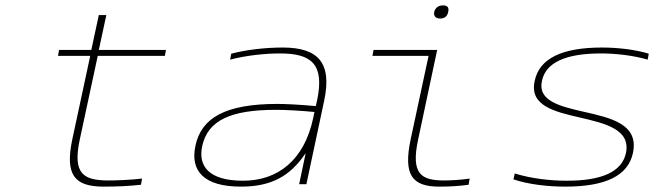

<svg xmlns="http://www.w3.org/2000/svg" viewBox="-20 -686 2440 715"><path d="M384 -14C290 -14 250 -39 277 -166L344 -478H594L598 -500H348L376 -630H348L320 -500H200L196 -478H316L249 -166C222 -36 256 9 366 9C412 9 461 7 505 2L509 -21C467 -16 413 -14 384 -14Z M1033 -509C969 -509 898 -501 841 -486L837 -464C899 -480 968 -487 1023 -487C1140 -487 1189 -447 1161 -313L1156 -291C1088 -297 1040 -299 1013 -299C819 -299 730 -247 708 -144C687 -49 740 9 877 9C988 9 1059 -28 1117 -114H1118L1094 0H1121L1187 -310C1218 -454 1163 -509 1033 -509ZM733 -142C754 -238 839 -277 1008 -277C1042 -277 1099 -274 1151 -269L1146 -245C1113 -91 1016 -13 885 -13C757 -13 717 -68 733 -142Z M1634 -14C1547 -14 1510 -39 1537 -166L1608 -500H1371L1367 -478H1576L1509 -166C1482 -36 1513 9 1616 9C1652 9 1690 7 1725 2L1729 -21C1697 -16 1656 -14 1634 -14ZM1597 -641C1594 -626 1603 -617 1619 -617C1636 -617 1646 -626 1649 -641V-642C1653 -657 1647 -666 1630 -666C1613 -666 1601 -657 1597 -642Z M2141 -248C2235 -226 2329 -204 2311 -116C2296 -47 2223 -13 2091 -13C2029 -13 1958 -21 1897 -40L1892 -18C1948 1 2022 9 2085 9C2236 9 2319 -32 2337 -116C2360 -224 2255 -247 2153 -270C2066 -290 1982 -310 1998 -384C2012 -453 2086 -487 2218 -487C2272 -487 2336 -480 2392 -464L2396 -486C2348 -501 2282 -509 2222 -509C2072 -509 1988 -468 1971 -384C1951 -292 2045 -270 2141 -248Z"/></svg>

Font: LT Wave Mono Thin
Style: Italic
Weight: 100
Designer: Daniel Lyons
Version: Version 2.5 (Glyphs App)